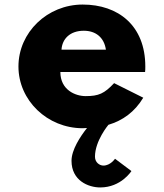

<svg xmlns="http://www.w3.org/2000/svg" viewBox="-20 -548 719 843"><path d="M250 -330C253 -377 287 -413 348 -413C400 -413 437 -384 445 -330ZM617 -232C618 -238 618 -249 618 -256C618 -436 499 -528 343 -528C188 -528 61 -406 61 -256C61 -107 188 15 343 15C349 15 356 14 362 14C332 52 294 110 294 158C294 245 368 275 420 275C512 275 557 203 557 203L485 149C485 149 465 179 434 179C417 179 397 165 397 140C397 70 456 0 456 0C519 -19 571 -56 609 -119L481 -183C438 -137 413 -126 356 -126C311 -126 245 -153 245 -232Z"/></svg>

Font: Sztylet
Style: Bd
Weight: 700
Foundry: Cannot Into Space Fonts, PlusOne Fonts
Version: Version 0.12